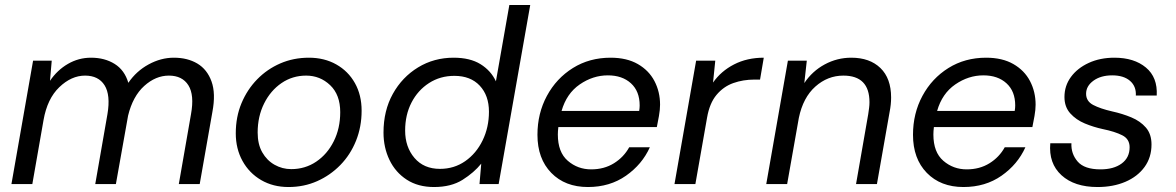

<svg xmlns="http://www.w3.org/2000/svg" viewBox="-20 -740 4730 772"><path d="M26 0 113 -496H188L181 -415Q210 -458 253 -483Q296 -508 346 -508Q401 -508 441 -483Q481 -458 496 -407Q528 -454 577.5 -481Q627 -508 679 -508Q734 -508 773.5 -484.5Q813 -461 830.5 -412.5Q848 -364 834 -290L783 0H699L748 -281Q762 -358 737.5 -397Q713 -436 659 -436Q606 -436 560 -394.5Q514 -353 495 -275L446 0H363L412 -281Q425 -358 400.5 -397Q376 -436 322 -436Q267 -436 218.5 -389.5Q170 -343 155 -257L110 0Z M1140 12Q1078 12 1030 -16Q982 -44 955 -93Q928 -142 928 -204Q928 -270 951 -325Q974 -380 1014 -421Q1054 -462 1107 -485Q1160 -508 1222 -508Q1284 -508 1332 -481Q1380 -454 1407 -406Q1434 -358 1434 -295Q1434 -230 1411.5 -174Q1389 -118 1348.5 -76.5Q1308 -35 1255 -11.5Q1202 12 1140 12ZM1151 -60Q1207 -60 1251.5 -90Q1296 -120 1322 -172Q1348 -224 1348 -289Q1348 -359 1307.5 -397.5Q1267 -436 1211 -436Q1156 -436 1112 -406Q1068 -376 1042 -324Q1016 -272 1016 -207Q1016 -160 1034.5 -127.5Q1053 -95 1084 -77.5Q1115 -60 1151 -60Z M1725 12Q1661 12 1615.5 -17.5Q1570 -47 1546 -97Q1522 -147 1522 -207Q1522 -295 1559.5 -362.5Q1597 -430 1661 -469Q1725 -508 1804 -508Q1870 -508 1912 -482Q1954 -456 1974 -413L2028 -720H2112L1985 0H1908L1915 -82Q1886 -46 1840 -17Q1794 12 1725 12ZM1749 -61Q1806 -61 1850.5 -92Q1895 -123 1920.5 -175.5Q1946 -228 1946 -291Q1946 -356 1909 -395.5Q1872 -435 1807 -435Q1750 -435 1705 -406Q1660 -377 1634.5 -327.5Q1609 -278 1609 -215Q1609 -149 1646.5 -105Q1684 -61 1749 -61Z M2344 12Q2252 12 2196.5 -45Q2141 -102 2141 -198Q2141 -284 2179 -354.5Q2217 -425 2283.5 -466.5Q2350 -508 2435 -508Q2500 -508 2544.5 -482.5Q2589 -457 2611.5 -414Q2634 -371 2634 -319Q2634 -299 2629.5 -273.5Q2625 -248 2621 -229H2225Q2223 -212 2223 -199Q2223 -128 2263 -93.5Q2303 -59 2357 -59Q2409 -59 2448.5 -83.5Q2488 -108 2510 -148H2593Q2562 -79 2497 -33.5Q2432 12 2344 12ZM2424 -437Q2364 -437 2311 -400.5Q2258 -364 2238 -294H2550Q2551 -300 2551.5 -305.5Q2552 -311 2552 -316Q2552 -373 2517 -405Q2482 -437 2424 -437Z M2692 0 2779 -496H2856L2847 -408Q2879 -454 2931.5 -481Q2984 -508 3051 -508L3036 -420H3013Q2968 -420 2928.5 -406Q2889 -392 2861 -358.5Q2833 -325 2823 -267L2776 0Z M3061 0 3148 -496H3224L3214 -406Q3246 -454 3296 -481Q3346 -508 3403 -508Q3477 -508 3520 -466.5Q3563 -425 3563 -348Q3563 -334 3561.5 -319.5Q3560 -305 3557 -290L3506 0H3422L3471 -281Q3473 -294 3474.5 -306Q3476 -318 3476 -329Q3476 -436 3371 -436Q3308 -436 3258.5 -392Q3209 -348 3192 -266L3145 0Z M3854 12Q3762 12 3706.5 -45Q3651 -102 3651 -198Q3651 -284 3689 -354.5Q3727 -425 3793.5 -466.5Q3860 -508 3945 -508Q4010 -508 4054.5 -482.5Q4099 -457 4121.5 -414Q4144 -371 4144 -319Q4144 -299 4139.5 -273.5Q4135 -248 4131 -229H3735Q3733 -212 3733 -199Q3733 -128 3773 -93.5Q3813 -59 3867 -59Q3919 -59 3958.5 -83.5Q3998 -108 4020 -148H4103Q4072 -79 4007 -33.5Q3942 12 3854 12ZM3934 -437Q3874 -437 3821 -400.5Q3768 -364 3748 -294H4060Q4061 -300 4061.5 -305.5Q4062 -311 4062 -316Q4062 -373 4027 -405Q3992 -437 3934 -437Z M4393 12Q4300 12 4248 -35.5Q4196 -83 4203 -164H4288Q4286 -122 4313 -90.5Q4340 -59 4405 -59Q4458 -59 4490 -82.5Q4522 -106 4522 -148Q4522 -181 4492.5 -196Q4463 -211 4414 -221Q4377 -229 4342 -243.5Q4307 -258 4283.5 -284Q4260 -310 4260 -350Q4260 -395 4286 -430.5Q4312 -466 4357.5 -487Q4403 -508 4461 -508Q4540 -508 4587.5 -468.5Q4635 -429 4631 -356H4547Q4549 -393 4523.5 -415Q4498 -437 4452 -437Q4406 -437 4376.5 -415.5Q4347 -394 4347 -363Q4347 -333 4375.5 -318Q4404 -303 4452 -292Q4493 -283 4529 -268Q4565 -253 4587.5 -227Q4610 -201 4610 -159Q4610 -107 4582 -68.5Q4554 -30 4505 -9Q4456 12 4393 12Z"/></svg>

Font: DeepMind Sans
Style: Italic
Weight: 400
Italic angle: -10°
Designer: Jonny Pinhorn / Modifications: Colophon Foundry
Foundry: Colophon Foundry
Version: Version 1.002; ttfautohint (v1.8.2)